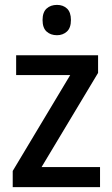

<svg xmlns="http://www.w3.org/2000/svg" viewBox="-20 -765 459 785"><path d="M389 0H32V-66L267 -458H46V-539H381V-467L150 -82H389ZM213 -745Q238 -745 254 -730Q270 -715 270 -683Q270 -651 253.5 -636Q237 -621 213 -621Q187 -621 170.5 -636Q154 -651 154 -683Q154 -715 170.5 -730Q187 -745 213 -745Z"/></svg>

Font: Noto Sans Lao UI SemCond Med
Style: Regular
Weight: 500
Width: 4
Designer: Monotype Design Team
Foundry: Monotype Imaging Inc.
Version: Version 2.000; ttfautohint (v1.8.4.7-5d5b)